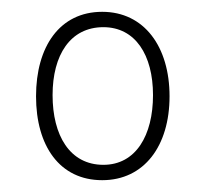

<svg xmlns="http://www.w3.org/2000/svg" viewBox="-20 -745 346 325"><path d="M153 -440C224 -440 267 -498 267 -582C267 -666 224 -725 153 -725C81 -725 41 -666 41 -582C41 -498 81 -440 153 -440ZM155 -466C98 -466 69 -516 69 -584C69 -652 99 -699 155 -699C209 -699 239 -652 239 -584C239 -516 210 -466 155 -466Z"/></svg>

Font: Noto Serif Sinhala ExtraCondensed ExtraLight
Style: Regular
Weight: 200
Width: 2
Designer: Jelle Bosma - Monotype Design Team
Foundry: Monotype Imaging Inc.
Version: Version 2.007